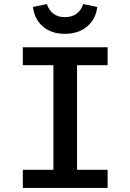

<svg xmlns="http://www.w3.org/2000/svg" viewBox="-20 -922 640 942"><path d="M508 -602H358V-89H508V0H92V-89H242V-602H92V-690H508ZM142 -888 210 -902Q232 -838 298 -838Q333 -838 355.5 -854.5Q378 -871 388 -902L457 -888Q451 -829 408 -792.5Q365 -756 298 -756Q232 -756 190 -792.5Q148 -829 142 -888Z"/></svg>

Font: Fira Mono Medium
Style: Regular
Weight: 500
Designer: Carrois Corporate & Edenspiekermann AG
Foundry: Carrois Corporate GbR & Edenspiekermann AG
Version: Version 3.206